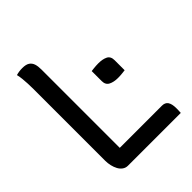

<svg xmlns="http://www.w3.org/2000/svg" viewBox="-199 -829 948 948"><g transform="rotate(-45 275.0 -355.0)"><path d="M143 0Q128 0 116 -8.5Q104 -17 96.5 -31Q89 -45 85 -62Q81 -79 81 -97V-598Q81 -620 80 -638Q79 -656 77.5 -671.5Q76 -687 72 -704Q82 -707 92.5 -708.5Q103 -710 115 -710Q141 -710 154 -701Q167 -692 172 -676.5Q177 -661 177 -638V-91H472Q482 -91 490 -87.5Q498 -84 503 -76.5Q508 -69 510.5 -58Q513 -47 513 -32Q513 -27 513 -21.5Q513 -16 512.5 -10.5Q512 -5 512 0ZM347 -457Q355 -458 363.5 -459Q372 -460 380.5 -460.5Q389 -461 397 -461Q427 -461 446 -451.5Q465 -442 465 -415V-345Q457 -344 448.5 -343Q440 -342 431.5 -341.5Q423 -341 415 -341Q386 -341 366.5 -351Q347 -361 347 -387Z"/></g></svg>

Font: Code D Ace
Style: Regular
Weight: 400
Version: Version 1.085; ttfautohint (v1.8.4.7-5d5b);Nerd Fonts 3.0.2